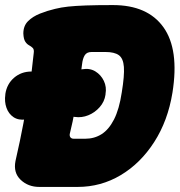

<svg xmlns="http://www.w3.org/2000/svg" viewBox="-55 -712 708 757"><path d="M-34 -341Q-28 -381 0.5 -405.5Q29 -430 69 -430Q121 -430 170.5 -431Q220 -432 270 -439Q299 -444 321 -430.5Q343 -417 354.5 -393Q366 -369 361 -341V-339Q357 -311 338 -289.5Q319 -268 293 -257.5Q267 -247 240 -251Q193 -258 145 -253Q97 -248 47 -241Q18 -237 -1.5 -250Q-21 -263 -29.5 -287Q-38 -311 -34 -339ZM100 25Q56 25 26.5 -3Q-3 -31 6 -77Q25 -160 37.5 -227Q50 -294 60 -359.5Q70 -425 78 -503Q80 -517 74 -523Q68 -529 59.5 -533.5Q51 -538 44.5 -548Q38 -558 37 -580Q37 -610 55.5 -628.5Q74 -647 103 -658.5Q132 -670 162 -677Q186 -683 214 -686Q242 -689 284 -690.5Q326 -692 390 -692Q527 -692 589.5 -604.5Q652 -517 625 -347Q607 -236 553 -152Q499 -68 421 -21.5Q343 25 251 25ZM221 -188Q218 -178 222 -171.5Q226 -165 236 -165H281Q317 -165 345.5 -183Q374 -201 394.5 -241Q415 -281 425 -347Q436 -414 433.5 -448Q431 -482 413.5 -494.5Q396 -507 361 -507H306Q287 -507 279 -494Q271 -481 268.5 -458.5Q266 -436 261 -408Q259 -394 253.5 -358.5Q248 -323 240 -277.5Q232 -232 221 -188Z"/></svg>

Font: Winky Sans Black
Style: Italic
Weight: 900
Italic angle: -8.97852°
Designer: Simon Atzbach
Foundry: typofactur
Version: Version 1.205